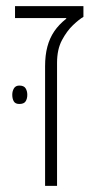

<svg xmlns="http://www.w3.org/2000/svg" viewBox="-20 -606 321 626"><path d="M127 0V-390Q127 -426 134.5 -454Q142 -482 157 -504Q172 -526 196 -545V-547H29V-586H252V-551Q238 -543 218 -524Q198 -505 182 -475Q166 -445 166 -401V0ZM20 -297Q20 -309 25.5 -318Q31 -327 43 -327Q58 -327 63.5 -318Q69 -309 69 -297Q69 -284 63.5 -275.5Q58 -267 43 -267Q30 -267 25 -275.5Q20 -284 20 -297Z"/></svg>

Font: Noto Sans Hebrew ExtraLight
Style: Regular
Weight: 250
Designer: Monotype Design Team
Foundry: Monotype Imaging Inc.
Version: Version 2.003